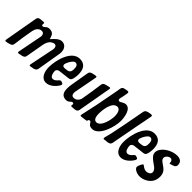

<svg xmlns="http://www.w3.org/2000/svg" viewBox="150 -1687 2665 2665"><g transform="rotate(45 1482.5 -354.0)"><path d="M470 -458 466 -474C450 -531 429 -558 368 -558C341 -558 326 -549 314 -538C307 -532 301 -527 296 -523C291 -519 284 -514 276 -514C256 -514 256 -526 256 -541C256 -542 256 -542 256 -543L257 -545C257 -546 257 -546 257 -547C258 -550 258 -553 258 -556C258 -563 255 -567 248 -567C224 -567 199 -564 174 -561C154 -558 139 -544 135 -524L47 -26V-18C47 -9 50 -4 57 -4C77 -4 102 -10 121 -17C130 -19 138 -22 145 -26C160 -33 169 -45 172 -68C185 -168 199 -264 218 -364C226 -407 255 -462 311 -462C346 -462 359 -437 359 -409C359 -398 358 -390 355 -379L288 -36C287 -34 287 -31 287 -27C287 -17 291 -12 298 -12C303 -12 307 -13 314 -13L330 -17C347 -20 368 -22 383 -31C398 -38 407 -47 411 -70L457 -330C466 -377 481 -420 525 -447C536 -454 549 -460 564 -460C596 -460 605 -433 605 -410C605 -398 604 -388 601 -379L529 -24C528 -22 528 -19 528 -15C528 -5 532 0 540 0C543 0 548 -1 555 -2C556 -3 558 -3 559 -3L567 -4C568 -5 570 -5 571 -5C575 -6 579 -7 582 -7L589 -8C592 -9 596 -9 600 -10C627 -19 644 -25 651 -58L711 -413C712 -424 713 -432 713 -443C713 -507 678 -558 614 -558C587 -558 565 -546 542 -530C519 -511 500 -491 481 -470Z M859 8C929 8 996 -53 1031 -114C1034 -121 1036 -126 1036 -131C1036 -139 1032 -145 1025 -149C1022 -151 1017 -153 1012 -154C1010 -155 1008 -156 1006 -156L997 -159C995 -160 993 -160 990 -160C985 -160 979 -157 972 -151H971C971 -150 970 -150 970 -150L965 -145C965 -145 965 -145 964 -144H963C946 -120 917 -96 889 -96C864 -96 850 -116 843 -136C835 -155 832 -179 832 -194C832 -222 855 -237 878 -240L1038 -259C1082 -263 1090 -299 1095 -343C1098 -362 1099 -377 1099 -396C1099 -489 1064 -562 961 -562C798 -562 735 -310 735 -175C735 -90 767 8 859 8ZM859 -350C859 -378 909 -483 953 -483C998 -483 1003 -438 1003 -403C1003 -368 997 -333 951 -325L923 -321C914 -320 904 -319 895 -319C879 -319 859 -326 859 -350Z M1225 -20C1252 -20 1267 -29 1279 -40C1286 -45 1291 -51 1296 -55C1303 -60 1309 -63 1316 -63C1327 -63 1337 -58 1337 -43C1337 -40 1337 -38 1336 -37C1336 -34 1336 -32 1335 -31C1334 -28 1334 -25 1334 -22C1334 -14 1337 -10 1344 -10C1356 -10 1368 -11 1380 -12L1416 -16C1437 -19 1453 -34 1457 -55L1545 -553C1545 -554 1545 -554 1545 -555L1546 -559C1546 -567 1545 -574 1536 -574C1533 -574 1527 -573 1519 -572C1518 -572 1516 -572 1514 -571L1506 -569C1505 -569 1503 -569 1501 -568C1492 -565 1483 -564 1472 -561C1463 -558 1454 -556 1447 -552C1432 -545 1423 -535 1420 -512C1405 -405 1391 -301 1371 -196C1362 -153 1328 -116 1281 -116C1246 -116 1234 -141 1234 -170C1234 -180 1235 -189 1237 -198L1300 -529C1300 -530 1300 -530 1300 -531L1301 -535C1301 -544 1299 -551 1289 -551C1278 -551 1268 -550 1257 -547L1228 -541C1201 -534 1181 -524 1177 -495L1132 -231C1127 -203 1124 -175 1124 -146C1124 -73 1148 -20 1225 -20Z M1534 -7C1557 -7 1598 -15 1622 -18C1633 -19 1637 -20 1640 -31C1641 -32 1641 -32 1641 -33V-35C1642 -36 1642 -36 1642 -37C1642 -48 1656 -53 1664 -53C1675 -53 1682 -46 1687 -39C1691 -34 1693 -26 1700 -19C1709 -6 1723 8 1766 8C1898 8 1972 -236 1972 -352C1972 -430 1949 -567 1862 -567C1839 -567 1821 -558 1805 -549C1797 -545 1791 -540 1784 -537C1777 -532 1771 -530 1764 -530C1741 -530 1740 -547 1740 -558C1740 -565 1741 -571 1743 -577C1744 -582 1744 -588 1747 -593C1754 -621 1758 -649 1763 -678C1764 -682 1765 -687 1765 -694C1765 -708 1759 -715 1748 -715C1737 -715 1730 -713 1719 -712L1689 -705C1666 -701 1653 -688 1649 -667L1632 -571C1613 -475 1596 -378 1577 -281C1560 -198 1542 -115 1523 -32C1522 -25 1521 -21 1521 -19C1521 -11 1525 -7 1534 -7ZM1741 -99C1689 -99 1682 -169 1682 -209C1682 -281 1701 -460 1800 -460C1855 -460 1866 -382 1866 -340C1866 -272 1830 -99 1741 -99Z M1972 -21C1972 -12 1976 -7 1985 -7C1992 -7 1999 -9 2006 -10C2017 -11 2029 -12 2041 -13C2073 -16 2099 -25 2106 -61C2113 -92 2116 -122 2123 -153C2143 -258 2162 -362 2182 -467C2197 -542 2212 -613 2225 -688C2226 -690 2226 -693 2226 -698C2226 -710 2221 -716 2211 -716C2192 -716 2171 -711 2152 -707C2123 -698 2107 -692 2100 -657C2097 -644 2095 -632 2093 -619L2091 -609C2089 -596 2087 -584 2084 -571C2057 -423 2030 -278 1998 -131C1995 -119 1990 -96 1983 -73C1976 -49 1972 -29 1972 -21Z M2326 8C2396 8 2463 -53 2498 -114C2501 -121 2503 -126 2503 -131C2503 -139 2499 -145 2492 -149C2489 -151 2484 -153 2479 -154C2477 -155 2475 -156 2473 -156L2464 -159C2462 -160 2460 -160 2457 -160C2452 -160 2446 -157 2439 -151H2438C2438 -150 2437 -150 2437 -150L2432 -145C2432 -145 2432 -145 2431 -144H2430C2413 -120 2384 -96 2356 -96C2331 -96 2317 -116 2310 -136C2302 -155 2299 -179 2299 -194C2299 -222 2322 -237 2345 -240L2505 -259C2549 -263 2557 -299 2562 -343C2565 -362 2566 -377 2566 -396C2566 -489 2531 -562 2428 -562C2265 -562 2202 -310 2202 -175C2202 -90 2234 8 2326 8ZM2326 -350C2326 -378 2376 -483 2420 -483C2465 -483 2470 -438 2470 -403C2470 -368 2464 -333 2418 -325L2390 -321C2381 -320 2371 -319 2362 -319C2346 -319 2326 -326 2326 -350Z M2621 -148C2606 -148 2577 -76 2577 -63C2577 -19 2650 8 2695 8C2763 8 2834 -26 2874 -83C2895 -114 2904 -151 2904 -190C2904 -271 2864 -303 2803 -343C2794 -350 2785 -355 2778 -362C2763 -374 2751 -389 2751 -410C2751 -443 2790 -478 2821 -478C2852 -478 2860 -455 2863 -438C2863 -437 2863 -436 2863 -435L2864 -429C2864 -428 2864 -427 2864 -426C2865 -425 2865 -424 2865 -423V-420C2865 -419 2865 -418 2865 -418L2867 -416C2867 -416 2867 -415 2867 -414L2868 -413C2871 -413 2887 -416 2892 -419C2932 -430 2965 -440 2965 -481C2965 -541 2925 -567 2866 -567C2785 -567 2686 -521 2638 -452C2623 -432 2613 -406 2613 -381C2613 -332 2652 -299 2697 -266C2708 -259 2718 -252 2729 -243C2756 -226 2788 -197 2788 -162C2788 -122 2743 -106 2716 -106C2689 -106 2668 -117 2652 -128C2644 -134 2637 -139 2631 -143L2624 -147C2623 -147 2622 -147 2621 -148Z"/></g></svg>

Font: Bangerz
Style: Regular
Weight: 400
Designer: vernon adams
Foundry: Vernon Adams
Version: Version 2.10;December 28, 2023;FontCreator 13.0.0.2683 64-bi